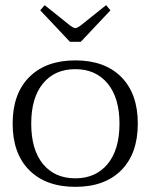

<svg xmlns="http://www.w3.org/2000/svg" viewBox="-20 -714 584 744"><path d="M136 -674 153 -694 253 -614Q266 -605 272 -605Q278 -605 291 -614L391 -694L408 -674L293 -552H251ZM29 -235Q29 -351 93.5 -415.5Q158 -480 272 -480Q386 -480 450 -415.5Q514 -351 514 -235Q514 -119 450 -54.5Q386 10 272 10Q158 10 93.5 -54.5Q29 -119 29 -235ZM443 -235Q443 -335 397 -390.5Q351 -446 272 -446Q192 -446 146.5 -390.5Q101 -335 101 -235Q101 -134 146.5 -78.5Q192 -23 272 -23Q351 -23 397 -78.5Q443 -134 443 -235Z"/></svg>

Font: Taviraj Light
Style: Regular
Weight: 300
Designer: Katatrad Team
Foundry: CadsonDemak
Version: Version 1.001